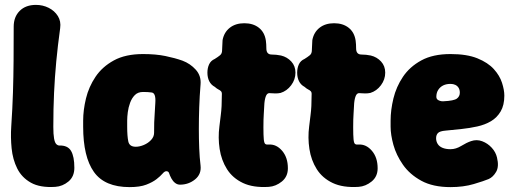

<svg xmlns="http://www.w3.org/2000/svg" viewBox="-20 -743 2100 785"><path d="M206 21Q144 25 106.5 4Q69 -17 50.5 -54Q32 -91 27.5 -136.5Q23 -182 26 -226Q31 -301 33 -365.5Q35 -430 35.5 -494.5Q36 -559 36 -634Q36 -674 60.5 -698.5Q85 -723 127 -723Q155 -723 179 -711Q203 -699 216.5 -677.5Q230 -656 226 -628Q216 -555 210 -491.5Q204 -428 201 -363.5Q198 -299 198 -224Q198 -194 201 -177Q204 -160 210 -154Q216 -148 223 -148Q257 -149 270.5 -126Q284 -103 284 -57Q284 -21 260 -1Q236 19 206 21Z M510 22Q408 22 364 -40Q320 -102 320 -225V-250Q320 -293 331.5 -340.5Q343 -388 370.5 -429Q398 -470 445.5 -496Q493 -522 565 -522Q617 -522 656 -514Q695 -506 726 -495Q758 -483 780.5 -458Q803 -433 800 -398Q796 -349 794.5 -303.5Q793 -258 793 -216.5Q793 -175 794.5 -137Q796 -99 800 -66Q804 -31 777.5 -9.5Q751 12 716 12Q705 12 696 5Q687 -2 681 -13Q674 -26 671.5 -34.5Q669 -43 660 -43Q653 -43 644.5 -33Q636 -23 620 -10.5Q604 2 578 12Q552 22 510 22ZM535 -143Q551 -143 568.5 -150.5Q586 -158 598 -171Q610 -184 610 -200Q610 -225 610.5 -243Q611 -261 612.5 -279Q614 -297 615 -322Q618 -364 599 -365Q593 -366 583.5 -366.5Q574 -367 565 -367Q544 -367 531.5 -354.5Q519 -342 512 -323Q505 -304 502.5 -284.5Q500 -265 500 -250V-225Q500 -187 504.5 -165Q509 -143 535 -143Z M1079 21Q1015 25 973 5Q931 -15 908 -51.5Q885 -88 878 -134Q871 -180 877 -226Q880 -252 882.5 -271Q885 -290 886 -309.5Q887 -329 887 -354Q888 -365 884 -369.5Q880 -374 873.5 -377Q867 -380 858 -388Q843 -396 835.5 -411Q828 -426 828 -446Q828 -465 835 -480Q842 -495 858 -502Q871 -510 879.5 -517Q888 -524 888 -537Q888 -546 889 -558.5Q890 -571 890 -579Q896 -611 919.5 -629.5Q943 -648 979 -648Q1015 -648 1038.5 -629.5Q1062 -611 1067 -577Q1068 -570 1068.5 -561.5Q1069 -553 1069 -545Q1069 -520 1091 -520Q1100 -520 1110 -519Q1120 -518 1129 -516Q1154 -510 1171 -491.5Q1188 -473 1188 -446Q1188 -418 1170.5 -394.5Q1153 -371 1127 -363Q1117 -361 1106 -361Q1095 -361 1085 -362Q1074 -364 1068.5 -353Q1063 -342 1061 -321Q1060 -298 1058.5 -277.5Q1057 -257 1057 -222Q1057 -189 1058.5 -173.5Q1060 -158 1064.5 -154.5Q1069 -151 1079 -152Q1110 -154 1133.5 -126.5Q1157 -99 1157 -55Q1157 -21 1132.5 -1Q1108 19 1079 21Z M1446 21Q1382 25 1340 5Q1298 -15 1275 -51.5Q1252 -88 1245 -134Q1238 -180 1244 -226Q1247 -252 1249.5 -271Q1252 -290 1253 -309.5Q1254 -329 1254 -354Q1255 -365 1251 -369.5Q1247 -374 1240.5 -377Q1234 -380 1225 -388Q1210 -396 1202.5 -411Q1195 -426 1195 -446Q1195 -465 1202 -480Q1209 -495 1225 -502Q1238 -510 1246.5 -517Q1255 -524 1255 -537Q1255 -546 1256 -558.5Q1257 -571 1257 -579Q1263 -611 1286.5 -629.5Q1310 -648 1346 -648Q1382 -648 1405.5 -629.5Q1429 -611 1434 -577Q1435 -570 1435.5 -561.5Q1436 -553 1436 -545Q1436 -520 1458 -520Q1467 -520 1477 -519Q1487 -518 1496 -516Q1521 -510 1538 -491.5Q1555 -473 1555 -446Q1555 -418 1537.5 -394.5Q1520 -371 1494 -363Q1484 -361 1473 -361Q1462 -361 1452 -362Q1441 -364 1435.5 -353Q1430 -342 1428 -321Q1427 -298 1425.5 -277.5Q1424 -257 1424 -222Q1424 -189 1425.5 -173.5Q1427 -158 1431.5 -154.5Q1436 -151 1446 -152Q1477 -154 1500.5 -126.5Q1524 -99 1524 -55Q1524 -21 1499.5 -1Q1475 19 1446 21Z M1822 22Q1750 22 1702.5 -4Q1655 -30 1627.5 -69.5Q1600 -109 1588.5 -150.5Q1577 -192 1577 -225V-250Q1577 -293 1588.5 -340.5Q1600 -388 1627.5 -429Q1655 -470 1702.5 -496Q1750 -522 1822 -522Q1889 -522 1932 -504.5Q1975 -487 1999 -460.5Q2023 -434 2032.5 -404.5Q2042 -375 2042 -352Q2042 -313 2027 -287.5Q2012 -262 1987.5 -247.5Q1963 -233 1931.5 -226Q1900 -219 1866.5 -215.5Q1833 -212 1802 -209Q1778 -207 1770.5 -199Q1763 -191 1763 -178Q1763 -165 1769.5 -154.5Q1776 -144 1789.5 -138.5Q1803 -133 1822 -133Q1844 -133 1866 -146.5Q1888 -160 1906 -166Q1929 -174 1951.5 -165.5Q1974 -157 1990.5 -139Q2007 -121 2012 -99Q2021 -62 2008.5 -40.5Q1996 -19 1978 -11Q1959 -3 1917 9.5Q1875 22 1822 22ZM1794 -329Q1836 -331 1848 -340Q1860 -349 1860 -364Q1860 -376 1855 -384Q1850 -392 1841.5 -396Q1833 -400 1822 -400Q1805 -400 1792.5 -394Q1780 -388 1772 -376Q1764 -364 1764 -347Q1764 -337 1774 -332.5Q1784 -328 1794 -329Z"/></svg>

Font: Winky Sans ExtraBold
Style: Regular
Weight: 800
Designer: Simon Atzbach
Foundry: typofactur
Version: Version 1.205